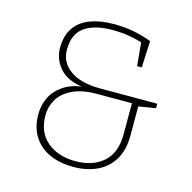

<svg xmlns="http://www.w3.org/2000/svg" viewBox="-104 -804 913 914"><g transform="rotate(15 352.5 -346.5)"><path d="M335 7Q269 7 218.5 -15.5Q168 -38 139 -83Q110 -128 110 -193Q110 -237 128.5 -275.5Q147 -314 186.5 -341Q226 -368 286 -374L287 -371Q204 -381 166 -425Q128 -469 128 -524Q128 -585 155 -624Q182 -663 231.5 -681.5Q281 -700 346 -700Q398 -700 444 -691.5Q490 -683 534 -666L528 -535H505L494 -656L502 -647Q465 -659 427.5 -665Q390 -671 346 -671Q261 -671 211.5 -637Q162 -603 162 -524Q162 -462 214.5 -424.5Q267 -387 362 -387H644V-365L552 -350L560 -360V-210Q560 -137 531.5 -89Q503 -41 452 -17Q401 7 335 7ZM338 -22Q423 -22 475 -67.5Q527 -113 527 -206V-366L536 -358H356Q281 -358 234 -335Q187 -312 165.5 -275.5Q144 -239 144 -197Q144 -113 198 -67.5Q252 -22 338 -22Z"/></g></svg>

Font: Bitter Thin ExtraLight
Style: Regular
Weight: 250
Version: Version 2.002